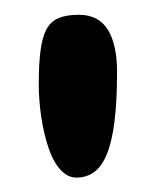

<svg xmlns="http://www.w3.org/2000/svg" viewBox="-20 -659 214 260"><path d="M83.5 -418.5Q71.5 -418.5 61.8 -429.2Q52 -440 45.8 -458.5Q39.5 -477 36 -499.8Q32.5 -522.5 32.5 -546Q32.5 -572 34.8 -589.8Q37 -607.5 42.5 -618.5Q48 -629.5 58.8 -634.2Q69.5 -639 87 -639Q100 -639 109.8 -634Q119.5 -629 125.8 -619.2Q132 -609.5 135.2 -595Q138.5 -580.5 138.5 -561.5Q138.5 -521.5 135 -494Q131.5 -466.5 124.5 -449.8Q117.5 -433 107.2 -425.8Q97 -418.5 83.5 -418.5Z"/></svg>

Font: Gluten Medium
Style: Regular
Weight: 500
Designer: Tyler Finck
Foundry: Etcetera Type Company
Version: Version 1.300